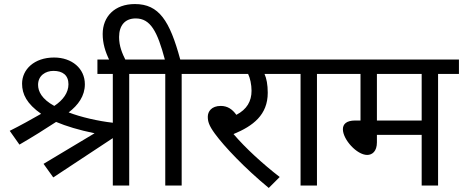

<svg xmlns="http://www.w3.org/2000/svg" viewBox="-20 -916 2286 948"><path d="M243 -40 537 -234V0H618V-551H722V-622H461V-551H537V-310C465 -318 378 -338 319 -361C366 -397 399 -442 399 -500C399 -578 335 -632 247 -632C149 -632 89 -573 89 -503C89 -451 112 -404 183 -354C134 -326 82 -297 28 -270L76 -202C138 -238 199 -276 257 -314C307 -293 369 -274 447 -258L195 -107ZM168 -497C168 -543 205 -566 244 -566C289 -566 318 -545 318 -500C318 -459 292 -422 248 -393C186 -427 168 -465 168 -497Z M522 -615H602C583 -653 568 -688 568 -733C568 -790 597 -825 650 -825C723 -825 757 -761 794 -622H707V-551H796V0H877V-551H980V-622H870C818 -814 765 -896 646 -896C546 -896 487 -834 487 -748C487 -703 499 -661 522 -615Z M1361 -42C1276 -108 1193 -184 1133 -254C1230 -294 1302 -349 1302 -458C1302 -498 1296 -529 1286 -551H1390V-622H966V-551H1205C1215 -531 1222 -498 1222 -468C1222 -416 1199 -376 1147 -349C1127 -377 1103 -393 1070 -393C1024 -393 1006 -365 1006 -340C1006 -317 1011 -297 1041 -256C1087 -193 1188 -86 1307 12Z M1545 -551H1648V-622H1375V-551H1464V0H1545Z M2143 -551H2246V-622H1634V-551H1760V-321H1734C1689 -321 1673 -302 1673 -278C1673 -227 1742 -151 1793 -151C1818 -151 1841 -169 1841 -213V-250H2062V0H2143ZM2062 -551V-321H1841V-551Z"/></svg>

Font: Noto Sans Devanagari UI
Style: Regular
Weight: 400
Designer: Jelle Bosma - Monotype Design Team
Foundry: Monotype Imaging Inc.
Version: Version 2.003